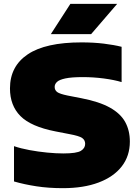

<svg xmlns="http://www.w3.org/2000/svg" viewBox="-20 -971 729 1001"><path d="M308 10Q232.5 10 169.5 0.2Q106.5 -9.5 53 -25V-209Q88 -197 133.8 -188.5Q179.5 -180 226 -175.5Q272.5 -171 310 -171Q380 -171 402 -184.8Q424 -198.5 424 -221Q424 -240.5 408.5 -251.5Q393 -262.5 341 -272L269 -286Q141 -311 86.5 -366Q32 -421 32 -510Q32 -625.5 124.8 -687.8Q217.5 -750 405 -750Q468 -750 521.2 -743.5Q574.5 -737 614 -727V-543Q576.5 -554.5 521.8 -561.8Q467 -569 412 -569Q353 -569 321.2 -562.2Q289.5 -555.5 277.2 -544Q265 -532.5 265 -518Q265 -501 278 -491.2Q291 -481.5 332 -473L404 -459Q497.5 -441 553 -410Q608.5 -379 632.8 -334.8Q657 -290.5 657 -233Q657 -158 614.8 -103.5Q572.5 -49 494.2 -19.5Q416 10 308 10ZM245 -793 347 -951H591L455 -793Z"/></svg>

Font: Encode Sans Exp Black
Style: Regular
Weight: 900
Width: 7
Designer: Multiple Designers
Foundry: Impallari Type
Version: Version 3.002; ttfautohint (v1.8.3) -l 8 -r 50 -G 200 -x 14 